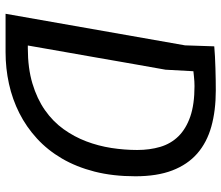

<svg xmlns="http://www.w3.org/2000/svg" viewBox="-73 -723 796 690"><g transform="rotate(90 325.0 -378.0)"><path d="M146.5 -750Q162 -751.5 182.5 -752.5Q203 -753.5 224.8 -754.2Q246.5 -755 267.5 -755.2Q288.5 -755.5 305 -755.5Q377.5 -755.5 434.8 -739.5Q492 -723.5 531.8 -688.8Q571.5 -654 592.5 -599.2Q613.5 -544.5 613.5 -466.5Q613.5 -386 596.8 -320.2Q580 -254.5 549.8 -202.8Q519.5 -151 477.8 -112.8Q436 -74.5 386.5 -49.5Q337 -24.5 281.2 -12.2Q225.5 0 167.5 0H29.5L143 -645ZM230.5 -575Q224.5 -541.5 213 -476.5Q208 -448.5 201.5 -411Q195 -373.5 186.5 -324.8Q178 -276 167.2 -215.2Q156.5 -154.5 143.5 -80H153.5Q225 -80 280 -96.5Q335 -113 375.8 -141.5Q416.5 -170 444 -208.2Q471.5 -246.5 488 -290Q504.5 -333.5 511.8 -380.5Q519 -427.5 519 -473Q519 -518 507.8 -556Q496.5 -594 469.8 -621.2Q443 -648.5 399 -663.8Q355 -679 289.5 -679Q281.5 -679 272.5 -678.5Q263.5 -678 255 -677Q245.5 -676 236 -675Z"/></g></svg>

Font: B612 Mono
Style: Italic
Weight: 400
Italic angle: -10°
Version: Version 1.005